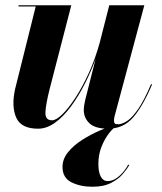

<svg xmlns="http://www.w3.org/2000/svg" viewBox="-20 -480 618 731"><path d="M472 148.5Q464.5 162.5 448 182Q431.5 201.5 403.2 216.2Q375 231 332 231Q286 231 252 214Q218 197 218 155.5Q218 125.5 238.8 99.8Q259.5 74 292.2 53Q325 32 361 16.5Q397 1 427.5 -8.5L429 -5Q413.5 4.5 396.2 26Q379 47.5 366.8 78Q354.5 108.5 354.5 144.5Q354.5 175.5 363.8 192.5Q373 209.5 389.5 209.5Q407.5 209.5 423.2 198.5Q439 187.5 450.8 172.8Q462.5 158 468.5 146.5ZM251.5 -460 169.5 -143Q154.5 -84 153 -53Q151.5 -22 178 -22Q194 -22 217.8 -45.2Q241.5 -68.5 268 -109.2Q294.5 -150 318.8 -203.5Q343 -257 359.5 -317L396 -460H529.5L416 -36.5Q414 -28.5 414 -20Q414 -6.5 427 -6.5Q443.5 -6.5 463 -18.8Q482.5 -31 505.5 -64Q528.5 -97 555 -159.5L559 -158.5Q524 -75.5 486.8 -32.8Q449.5 10 391.5 10Q343 10 321 -10.2Q299 -30.5 299 -61.5Q299 -69 300.5 -79Q302 -89 304 -97.5L344 -256Q327 -208.5 303 -161.2Q279 -114 250.5 -75.2Q222 -36.5 190 -13.2Q158 10 125 10Q60 10 41.5 -32.8Q23 -75.5 37.5 -141L116 -455.5H50.5V-460Z"/></svg>

Font: Bodoni* 36pt
Style: Bold Italic
Weight: 700
Italic angle: -13°
Version: Version 2.3